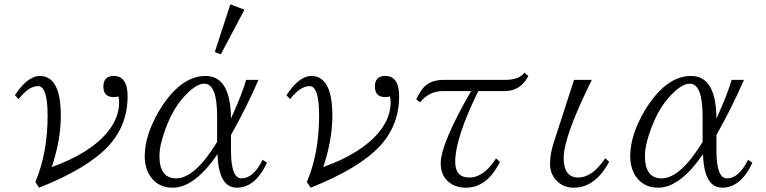

<svg xmlns="http://www.w3.org/2000/svg" viewBox="-20 -850 3533 886"><path d="M48.8 -410.6Q107.4 -499.5 163.6 -499.5Q260.7 -499.5 260.7 -315.9Q260.7 -203.6 218.8 -79.1Q394.5 -142.1 475.6 -239.7Q529.8 -306.2 529.8 -377.9Q529.8 -387.2 526.9 -404.8Q512.2 -401.9 504.9 -401.9Q457 -401.9 457 -450.7Q457 -499.5 504.9 -499.5Q568.8 -499.5 568.8 -405.8Q568.8 -272.5 481 -176.8Q383.8 -72.3 160.6 16.1L143.1 -9.8Q199.7 -143.6 199.7 -316.9Q199.7 -452.6 155.8 -452.6Q112.3 -452.6 65.9 -392.6Z M1043 -830.1 1107.9 -805.2 999 -599.1 971.2 -609.9ZM1211.9 -99.1Q1158.2 16.1 1072.8 16.1Q988.3 16.1 983.9 -138.7Q877.4 16.1 776.9 16.1Q712.9 16.1 676.8 -31.7Q647.9 -71.8 647.9 -128.9Q647.9 -226.1 714.8 -339.8Q812 -499.5 928.7 -499.5Q1044.4 -499.5 1045.9 -302.7Q1098.6 -419.4 1115.7 -481.4H1172.9Q1116.7 -353 1045.9 -227.1V-154.8Q1045.9 -26.9 1094.7 -26.9Q1149.4 -26.9 1191.9 -112.8ZM981.9 -194.8V-313.5Q981.9 -463.9 922.9 -463.9Q880.4 -463.9 819.8 -393.1Q773.9 -337.9 743.7 -254.9Q715.8 -180.7 715.8 -129.9Q715.8 -26.9 793 -26.9Q878.9 -26.9 981.9 -194.8Z M1301.8 -410.6Q1360.4 -499.5 1416.5 -499.5Q1513.7 -499.5 1513.7 -315.9Q1513.7 -203.6 1471.7 -79.1Q1647.5 -142.1 1728.5 -239.7Q1782.7 -306.2 1782.7 -377.9Q1782.7 -387.2 1779.8 -404.8Q1765.1 -401.9 1757.8 -401.9Q1710 -401.9 1710 -450.7Q1710 -499.5 1757.8 -499.5Q1821.8 -499.5 1821.8 -405.8Q1821.8 -272.5 1733.9 -176.8Q1636.7 -72.3 1413.6 16.1L1396 -9.8Q1452.6 -143.6 1452.6 -316.9Q1452.6 -452.6 1408.7 -452.6Q1365.2 -452.6 1318.8 -392.6Z M1900.9 -391.6Q1920.4 -432.1 1938 -449.7Q1969.7 -481.4 2026.9 -481.4H2310.1Q2376 -481.4 2399.9 -514.6L2418 -499.5Q2382.3 -429.7 2309.1 -429.7H2187Q2080.6 -212.4 2080.6 -103Q2080.6 -30.8 2145.5 -30.8Q2213.4 -30.8 2269 -119.1L2287.1 -103Q2228 16.1 2128.9 16.1Q2083 16.1 2050.8 -9.8Q2013.7 -41 2013.7 -95.7Q2013.7 -186.5 2153.8 -429.7H2023.9Q1960.9 -429.7 1918 -377.9Z M2628.9 -481.4H2710.9Q2581.1 -219.2 2581.1 -121.6Q2581.1 -30.8 2648.9 -30.8Q2712.9 -30.8 2772.9 -119.6L2791 -103.5Q2726.6 16.1 2627.9 16.1Q2579.6 16.1 2547.9 -16.6Q2518.1 -48.3 2518.1 -93.8Q2518.1 -139.2 2535.2 -191.9Z M3452.1 -99.1Q3398.4 16.1 3313 16.1Q3228.5 16.1 3224.1 -138.7Q3117.7 16.1 3017.1 16.1Q2953.1 16.1 2917 -31.7Q2888.2 -71.8 2888.2 -128.9Q2888.2 -226.1 2955.1 -339.8Q3052.2 -499.5 3168.9 -499.5Q3284.7 -499.5 3286.1 -302.7Q3338.9 -419.4 3356 -481.4H3413.1Q3356.9 -353 3286.1 -227.1V-154.8Q3286.1 -26.9 3335 -26.9Q3389.6 -26.9 3432.1 -112.8ZM3222.2 -194.8V-313.5Q3222.2 -463.9 3163.1 -463.9Q3120.6 -463.9 3060.1 -393.1Q3014.2 -337.9 2983.9 -254.9Q2956.1 -180.7 2956.1 -129.9Q2956.1 -26.9 3033.2 -26.9Q3119.1 -26.9 3222.2 -194.8Z"/></svg>

Font: I.MingCP
Style: Regular
Weight: 400
Designer: I.Font Project
Version: Version 8.000; Sep 06, 2022